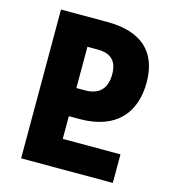

<svg xmlns="http://www.w3.org/2000/svg" viewBox="-107 -802 798 890"><g transform="rotate(15 292.0 -357.0)"><path d="M76 0H516V-137H239V-246H291C467 -246 547 -346 547 -490C547 -636 463 -714 298 -714H76ZM239 -381V-579H289C353 -579 383 -547 383 -486C383 -413 345 -381 280 -381Z"/></g></svg>

Font: Noto Sans Georgian SemiCondensed Extra
Style: Regular
Weight: 800
Width: 4
Designer: Monotype Design Team
Foundry: Monotype Imaging Inc.
Version: Version 1.901